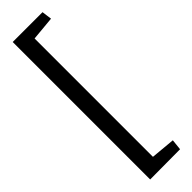

<svg xmlns="http://www.w3.org/2000/svg" viewBox="-276 -608 787 787"><g transform="rotate(-45 118.0 -214.5)"><path d="M207 183.1 32.7 184.1V-612.8H205.6L211.4 -569.3L106.4 -559.6V126.5L211.9 136.2Z"/></g></svg>

Font: Neuton
Style: Regular
Weight: 400
Designer: Brian M Zick
Version: Version 1.3